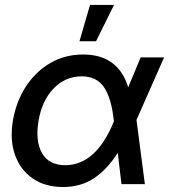

<svg xmlns="http://www.w3.org/2000/svg" viewBox="-20 -749 687 781"><path d="M236.3 11.7Q163.6 11.7 113.3 -22.9Q63 -57.6 41.3 -118.2Q19.5 -178.7 32.2 -256.8Q45.4 -335.4 85 -396.5Q124.5 -457.5 184.3 -492.4Q244.1 -527.3 317.9 -527.3Q460.4 -527.3 501.5 -394L552.2 -515.6H647.5L535.2 -261.2L569.3 0H474.1L459 -127.4Q416 -59.6 362.3 -23.9Q308.6 11.7 236.3 11.7ZM443.4 -255.4 442.9 -259.3Q433.1 -350.6 402.8 -394.5Q372.6 -438.5 312.5 -438.5Q245.6 -438.5 198 -388.9Q150.4 -339.4 136.7 -257.3Q123 -175.3 150.9 -126.2Q178.7 -77.1 245.6 -77.1Q370.6 -77.1 443.4 -255.4ZM303.2 -581.1 346.2 -729H443.8L370.6 -581.1Z"/></svg>

Font: Inter Display Medium
Style: Italic
Weight: 500
Italic angle: -9.39999°
Designer: Rasmus Andersson
Foundry: rsms
Version: Version 4.000;git-a52131595